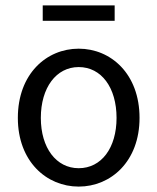

<svg xmlns="http://www.w3.org/2000/svg" viewBox="-20 -678 582 710"><path d="M271 12C390 12 496 -81 496 -242C496 -405 390 -498 271 -498C152 -498 46 -405 46 -242C46 -81 152 12 271 12ZM271 -56C188 -56 131 -131 131 -242C131 -354 188 -430 271 -430C355 -430 411 -354 411 -242C411 -131 355 -56 271 -56ZM138 -601H404V-658H138Z"/></svg>

Font: Giro Sans Regular
Style: Regular
Weight: 400
Designer: Paul D. Hunt
Foundry: Adobe Systems Incorporated
Version: Version 1.000;PS 1.0;hotconv 1.0.88;makeotf.lib2.5.647800